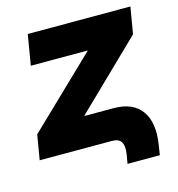

<svg xmlns="http://www.w3.org/2000/svg" viewBox="-97 -607 744 802"><g transform="rotate(-15 275.0 -206.0)"><path d="M356.9 109.4 363.8 68.8Q369.1 35.6 359.1 17.8Q349.1 0 317.9 0H6.3L24.4 -107.4L317.9 -389.6V-391.1H72.8L94.7 -522.5H538.6L519 -407.2L235.4 -132.3L234.9 -130.4H359.9Q444.3 -130.4 481.4 -78.4Q518.6 -26.4 502.9 68.4L496.6 109.4Z"/></g></svg>

Font: Inter 28pt ExtraBold
Style: Italic
Weight: 800
Italic angle: -9.3988°
Designer: Rasmus Andersson
Foundry: rsms
Version: Version 4.001;git-66647c0bb